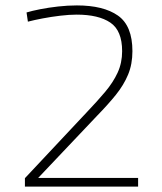

<svg xmlns="http://www.w3.org/2000/svg" viewBox="-20 -689 600 709"><path d="M72 0V-31L299 -273Q339 -315 368.5 -350Q398 -385 414.5 -421Q431 -457 431 -500Q431 -576 387.5 -605.5Q344 -635 263 -635Q236 -635 202.5 -631Q169 -627 137.5 -621Q106 -615 83 -609L78 -643Q98 -649 128.5 -655Q159 -661 194.5 -665Q230 -669 264 -669Q362 -669 415.5 -631.5Q469 -594 469 -500Q469 -452 453 -413.5Q437 -375 408 -339Q379 -303 338 -261L121 -32H490V0Z"/></svg>

Font: TitilliumWeb ExtraLight
Style: Regular
Weight: 400
Designer: Mohamed Gaber, Accademia di Belle Arti di Urbino and others
Foundry: Kief Type Foundry, Accademia di Belle Arti di Urbino and others
Version: Version 3.000; ttfautohint (v1.8.2)